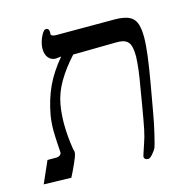

<svg xmlns="http://www.w3.org/2000/svg" viewBox="-139 -817 868 926"><g transform="rotate(-15 295.0 -354.5)"><path d="M567.5 -193Q559.5 -147 548 -98.2Q536.5 -49.5 530.5 -32Q523.5 -18 510 -3Q496.5 12 488.5 12Q479 12 473 7Q467 2 468.5 -7Q469.5 -11 476 -30.5Q484 -54 486.5 -62Q497.5 -92 505.5 -130.5Q513.5 -169 527.5 -253L541 -334Q556.5 -418.5 559 -480Q558.5 -515 552.8 -534Q547 -553 531.8 -562Q516.5 -571 487 -571L268.5 -568Q220 -515 188.5 -461.8Q157 -408.5 147 -352Q139 -307 139 -256.5Q139 -194.5 150.5 -124.5Q153.5 -120 153.5 -112Q153.5 -109 152.5 -102Q151 -93 136.2 -59.5Q121.5 -26 106 3.5L-31 0L17 -109H63.5Q72 -109 79.2 -114.5Q86.5 -120 87 -127.5L85.5 -149.5L84 -174.5Q83.5 -182 82.5 -202Q81.5 -222 81.5 -238.5Q81.5 -278.5 87.5 -314Q101 -389 129.5 -450.8Q158 -512.5 210 -574L183 -571Q160 -571 146.2 -587.8Q132.5 -604.5 132.5 -632Q132.5 -641.5 134 -651Q138 -674.5 150 -697.8Q162 -721 172.5 -721Q188.5 -721 188.5 -700.5L188 -691.5Q188 -686.5 194.5 -683.2Q201 -680 214.5 -680H505.5Q557.5 -680 583.8 -663.8Q610 -647.5 616 -610.5Q620.5 -592 620.5 -562.5Q620.5 -524.5 613.5 -469.2Q606.5 -414 593 -337Z"/></g></svg>

Font: JuliaMono MediumItalic
Style: Regular
Weight: 500
Italic angle: -9°
Monospace: yes
Designer: cormullion
Foundry: corm
Version: Version 0.049; ttfautohint (v1.8.4)